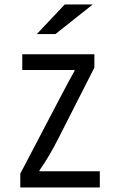

<svg xmlns="http://www.w3.org/2000/svg" viewBox="-20 -805 540 850"><path d="M266.6 -785.2H390.6L225.6 -654.3H143.1ZM78.6 -564.9H397.9V-505.9L238.8 -192.9Q198.2 -112.3 154.8 -50.8V-46.9H421.9V24.9H69.8V-36.1L235.8 -353Q293.5 -463.4 310.1 -491.2V-495.1H78.6Z"/></svg>

Font: BIZ UDGothic
Style: Regular
Weight: 400
Monospace: yes
Designer: TypeBank Co., Ltd.
Foundry: Morisawa Inc.
Version: Version 1.05